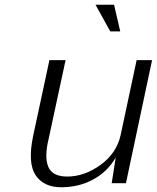

<svg xmlns="http://www.w3.org/2000/svg" viewBox="-20 -771 660 808"><path d="M256 -518 185 -188Q166 -111 183 -69.5Q200 -28 263 -28Q335 -28 403 -77Q471 -126 488 -204L555 -518H620L510 0H450L467 -108Q432 -48 372 -15.5Q312 17 238 17Q164 17 130 -33.5Q96 -84 119 -197L188 -518ZM382 -751H460L486 -639H444Z"/></svg>

Font: Afta sans
Style: Italic
Weight: 400
Italic angle: -12°
Designer: par.qink
Foundry: Oriol Esparraguera Font
Version: Version 1.000